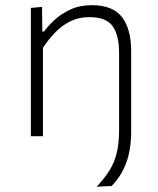

<svg xmlns="http://www.w3.org/2000/svg" viewBox="-20 -525 610 740"><path d="M352.5 194.5Q382.5 163 401.8 132.2Q421 101.5 430 64Q439 26.5 439 -26.5V-219V-321Q439 -389 414.2 -424Q389.5 -459 324 -459Q283.5 -459 251.2 -443Q219 -427 192.8 -400Q166.5 -373 145.5 -340.5V-219Q145.5 -159.5 145.5 -107.8Q145.5 -56 145.5 0H99Q99 -56 99 -107.8Q99 -159.5 99 -220.5V-270.5Q99 -324.5 99 -381.5Q99 -438.5 99 -494.5L142 -498.5L143 -403.5H150Q165 -425 190.5 -448.5Q216 -472 251.8 -488.5Q287.5 -505 333.5 -505Q415 -505 450.2 -459Q485.5 -413 485.5 -327.5Q485.5 -310 485.5 -297.8Q485.5 -285.5 485.5 -270.5Q485.5 -208.5 485.5 -163.5Q485.5 -118.5 485.5 -83.8Q485.5 -49 485.5 -17.5Q485.5 20 480 51.5Q474.5 83 464.2 108.5Q454 134 440.2 154.8Q426.5 175.5 410 192Z"/></svg>

Font: Commissioner Thin ExtraLight
Style: Regular
Weight: 250
Version: Version 1.000